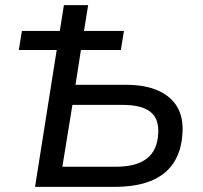

<svg xmlns="http://www.w3.org/2000/svg" viewBox="-20 -725 786 745"><path d="M116 0 200 -531H53L65 -605H212L228 -705H322L306 -605H461L449 -531H294L273 -396H468Q543 -396 593.5 -373.5Q644 -351 668 -309.5Q692 -268 688 -208Q684 -138 652.5 -91.5Q621 -45 564 -22.5Q507 0 425 0ZM222 -78H429Q509 -78 550 -110Q591 -142 594 -208Q597 -265 563 -291.5Q529 -318 456 -318H261Z"/></svg>

Font: Nunito Sans 10pt Medium
Style: Italic
Weight: 500
Italic angle: -9°
Designer: Vernon Adams
Foundry: Vernon Adams
Version: Version 3.101;gftools[0.9.27]